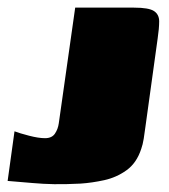

<svg xmlns="http://www.w3.org/2000/svg" viewBox="-27 -480 443 503"><path d="M354 -148Q352 -132 349.5 -116.5Q347 -101 343 -90Q331 -53 304.5 -34Q278 -15 246 -8Q214 -1 184 1Q144 3 115 2.5Q86 2 58.5 -0.5Q31 -3 -7 -6L11 -136Q24 -131 49 -124.5Q74 -118 91 -118Q109 -118 117 -130Q125 -142 127 -157L170 -460H324Q363 -460 376.5 -451Q390 -442 390 -424Q390 -406 386 -379Z"/></svg>

Font: Genos Black
Style: Italic
Weight: 900
Italic angle: -8°
Version: Version 1.010